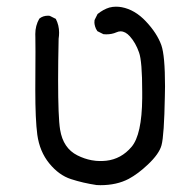

<svg xmlns="http://www.w3.org/2000/svg" viewBox="-20 -420 540 563"><path d="M84 -268.6 83.5 -155.8Q83.5 -69.3 89.4 -24.9Q96.2 24.4 124.5 59.1Q152.8 93.8 188.2 105.2Q223.6 116.7 263.2 122.6Q269 123 274.4 123Q322.3 123 357.4 104.5Q384.8 89.8 413.6 62.5Q446.8 31.2 453.6 5.9Q461.4 -22.9 463.4 -137.7Q463.9 -153.3 463.9 -167Q463.9 -256.8 453.1 -287.6Q440.4 -322.8 407.7 -357.4Q375.5 -391.6 336.9 -398.9Q329.1 -400.4 319.8 -400.4Q310.5 -400.4 300.8 -397.9Q283.2 -392.6 266.1 -378.9L257.3 -361.3Q256.8 -358.4 256.8 -354Q256.8 -349.6 258.8 -342.5Q260.7 -335.4 265.6 -328.6L283.2 -319.8Q287.6 -319.3 291.5 -319.3Q308.1 -319.3 321.3 -325.2Q327.6 -328.1 333.5 -328.1Q347.7 -328.1 360.8 -313.5Q377.9 -294.4 387.7 -266.1Q397 -240.7 397 -150.4Q397 -141.1 397 -131.8Q396 -24.9 365.7 10.7Q335.4 46.4 291.5 51.3Q283.2 52.2 272.5 52.2Q261.7 52.2 248.5 49.8Q227.5 45.9 207 35.6Q165 14.6 156.2 -40Q150.4 -75.7 150.4 -186Q150.4 -237.8 151.9 -305.7V-306.2Q153.3 -315.4 153.3 -324.2Q153.3 -346.2 143.6 -364.7L126 -373.5Q123.5 -374 121.1 -374Q105.5 -374 95.2 -365.2Q83.5 -344.7 83.5 -320.3Q83.5 -318.4 83.7 -310.3Q84 -302.2 84 -268.6Z"/></svg>

Font: Bakudai
Style: Light
Weight: 300
Version: Version 1.48